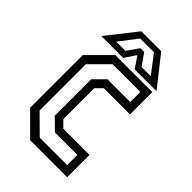

<svg xmlns="http://www.w3.org/2000/svg" viewBox="-211 -780 861 861"><g transform="rotate(45 220.0 -349.0)"><path d="M150.5 0 47.5 -103V-437L150.5 -540H385.5V-398.5H219.5L189 -368V-172L219.5 -141.5H385.5V0ZM173 -38.5H347V-103H204.5L151 -156V-387L202.5 -438.5H347V-502.5H171L86.5 -418V-124ZM158 -698H284L396 -556H257.5L221 -610L184.5 -556H46ZM177 -671.5 111 -585.5H169.5L208.5 -641.5H232.5L271.5 -585.5H330.5L264 -671.5Z"/></g></svg>

Font: Tourney Condensed
Style: Regular
Weight: 400
Width: 3
Designer: Tyler Finck
Foundry: Etcetera Type Co
Version: Version 1.010; ttfautohint (v1.8.3)